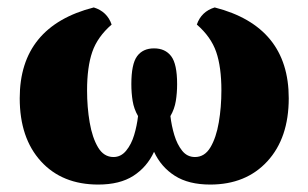

<svg xmlns="http://www.w3.org/2000/svg" viewBox="-20 -487 829 516"><path d="M244 9Q147 9 90 -53.5Q33 -116 33 -223Q33 -416 232 -467Q268 -456 280 -421Q242 -388 228 -347.5Q214 -307 214 -244Q214 -199 221 -158Q228 -117 243.5 -91Q259 -65 285 -65Q305 -65 319 -82Q333 -99 340.5 -124Q348 -149 351 -175Q340 -194 336.5 -215.5Q333 -237 333 -261Q333 -315 348.5 -336Q364 -357 394 -357Q424 -357 440 -336Q456 -315 456 -261Q456 -237 452.5 -215.5Q449 -194 438 -175Q441 -149 448.5 -124Q456 -99 469.5 -82Q483 -65 504 -65Q530 -65 545.5 -91Q561 -117 568 -158Q575 -199 575 -244Q575 -307 561 -347.5Q547 -388 509 -421Q521 -456 557 -467Q756 -416 756 -223Q756 -116 698.5 -53.5Q641 9 545 9Q487 9 450 -14.5Q413 -38 394 -79Q375 -38 338.5 -14.5Q302 9 244 9Z"/></svg>

Font: Vollkorn ExtraBold
Style: Regular
Weight: 800
Designer: Friedrich Althausen
Foundry: Friedrich Althausen
Version: Version 5.000; ttfautohint (v1.8.3)